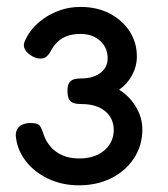

<svg xmlns="http://www.w3.org/2000/svg" viewBox="-20 -723 489 560"><path d="M209.8 -182.5Q161 -182.5 120.2 -201.9Q79.5 -221.2 54.2 -254.5Q29 -287.8 26 -328.2Q26 -339.5 31.1 -347.6Q36.2 -355.8 46.2 -360Q56.2 -364.2 70 -364.2Q91.5 -364.2 97.4 -354.4Q103.2 -344.5 107.8 -329Q114 -311 127.6 -295.1Q141.2 -279.2 162.2 -270Q183.2 -260.8 211.2 -260.8Q242.5 -260.8 265.1 -271.9Q287.8 -283 299.8 -301.9Q311.8 -320.8 311.8 -343.2Q311.8 -378 286.6 -398.8Q261.5 -419.5 217.8 -419.5Q203.8 -419.5 194.6 -422.4Q185.5 -425.2 181.1 -434Q176.8 -442.8 176.8 -459Q176.8 -473.5 181.4 -481Q186 -488.5 194.9 -491.4Q203.8 -494.2 217 -494.2Q251.8 -494.2 272.9 -510.4Q294 -526.5 294 -552.8Q294 -584 272 -604Q250 -624 214.5 -624Q191.8 -624 175.4 -617.8Q159 -611.5 147.4 -600.4Q135.8 -589.2 127.5 -573.5Q123.8 -565.5 116.6 -558.9Q109.5 -552.2 97.8 -552.2Q88.8 -552.2 81.5 -555.2Q74.2 -558.2 64.8 -565.2Q46 -580.2 50.5 -598.2Q57.2 -617 72 -635.8Q86.8 -654.5 108.1 -669.4Q129.5 -684.2 156.4 -693.5Q183.2 -702.8 215 -702.8Q262.5 -702.8 299.2 -683.9Q336 -665 357.6 -632.2Q379.2 -599.5 379.2 -558.5Q379.2 -529.8 365.4 -504Q351.5 -478.2 327.5 -461.2Q347.5 -449.2 362.9 -430.6Q378.2 -412 386.8 -390.4Q395.2 -368.8 395.2 -345.5Q395.2 -299 371.1 -261.9Q347 -224.8 305.2 -203.6Q263.5 -182.5 209.8 -182.5Z"/></svg>

Font: Fredoka Light
Style: Regular
Weight: 300
Designer: Ben Nathan
Foundry: Milena B. Brandão, Ben Nathan
Version: Version 2.001